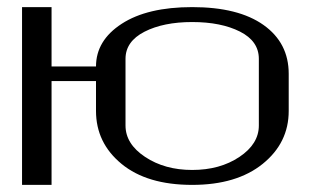

<svg xmlns="http://www.w3.org/2000/svg" viewBox="-20 -520 915 540"><path d="M792 -208Q792 -118.2 718.8 -59.1Q645.5 0 520.5 0Q393.6 0 321.8 -59.1Q250 -118.2 250 -208V-292H125V0H42V-500H125V-333H250Q250 -406.2 322.3 -453.1Q394.5 -500 520.5 -500Q650.4 -500 721.2 -449.7Q792 -399.4 792 -312.5ZM708 -167V-354.5Q708 -404.3 654.8 -431.2Q601.6 -458 520.5 -458Q439.5 -458 386.2 -430.7Q333 -403.3 333 -354.5V-167Q333 -115.2 388.2 -78.6Q443.4 -42 520.5 -42Q598.6 -42 653.3 -78.6Q708 -115.2 708 -167Z"/></svg>

Font: okolaks
Style: Regular
Weight: 500
Version: Version 000.6.0